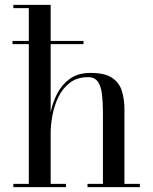

<svg xmlns="http://www.w3.org/2000/svg" viewBox="-20 -770 630 790"><path d="M31.5 -601.5H323.5V-588.5H31.5ZM35 -13.5H98.5V-736.5H35V-750H188.5V-308Q196.5 -348 215.5 -385Q234.5 -422 267.8 -446Q301 -470 353 -470Q410.5 -470 440.5 -450.2Q470.5 -430.5 481.2 -396.5Q492 -362.5 492 -319V-13.5H555.5V0H340V-13.5H403.5V-305.5Q403.5 -347.5 399.8 -380.8Q396 -414 383 -433.2Q370 -452.5 342.5 -452.5Q297.5 -452.5 267.5 -429.5Q237.5 -406.5 220.2 -370.8Q203 -335 195.8 -295.8Q188.5 -256.5 188.5 -224V-13.5H251.5V0H35Z"/></svg>

Font: Bodoni* 16
Style: Regular
Weight: 400
Version: Version 2.2